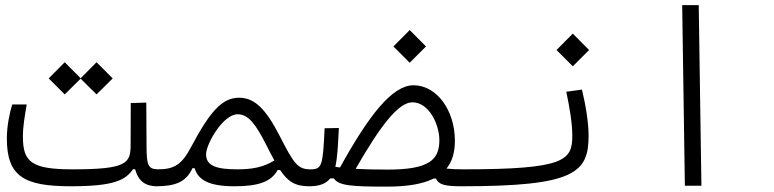

<svg xmlns="http://www.w3.org/2000/svg" viewBox="-20 -713 2970 737"><path d="M252 2C418 2 461.4 -21.5 490.7 -63.5H498.5C511.7 -16.1 539.1 2 584 2C599.1 2 610.4 -7.8 610.4 -34.7C610.4 -54.7 604.5 -63 589.8 -63C548.8 -63 542.5 -76.2 542.5 -153.8L541.5 -319.3L481.9 -317.4L481.4 -157.2C481.4 -85.9 466.8 -63 258.3 -63C100.6 -63 67.9 -91.3 67.9 -188.5C67.9 -228.5 74.7 -264.6 82.5 -312H26.9C16.6 -278.3 6.3 -228.5 6.3 -181.6C6.3 -35.6 72.3 2 252 2ZM350.6 -350.6 412.6 -412.1 350.6 -474.1 289.6 -412.6 228.5 -474.1 167 -412.1 228.5 -350.6 289.6 -411.1Z M577.1 2C650.9 2 693.8 -12.7 718.8 -67.4H727.1C740.7 -22 782.2 2 879.9 2C971.7 2 1021 -15.1 1045.9 -60.5H1055.2C1084.5 -16.1 1113.3 2 1166 2C1189.5 2 1202.1 -2.4 1202.1 -32.2C1202.1 -57.1 1193.4 -63 1171.9 -63C1122.6 -63 1108.4 -84 1052.7 -192.9C998.5 -298.3 955.1 -337.9 897.9 -337.9C832 -337.9 785.2 -283.7 713.4 -148.4C677.7 -81.5 649.4 -63 585.9 -63C564 -63 557.1 -49.8 557.1 -31.7C557.1 -7.8 563 2 577.1 2ZM1033.2 -97.2C991.2 -70.8 947.3 -63 891.1 -63C811.5 -63 771 -76.2 771 -120.6C771 -160.2 835.9 -274.4 892.1 -274.4C934.1 -274.4 961.9 -235.4 1001.5 -157.7C1013.2 -134.8 1023.4 -114.3 1033.2 -97.2Z M1752.4 2C1782.2 2 1792 -9.8 1792 -33.7C1792 -55.2 1784.2 -63 1757.8 -63C1733.9 -63 1715.8 -63.5 1693.8 -65.9C1716.3 -93.3 1726.1 -128.9 1726.1 -172.9C1726.1 -289.1 1656.7 -385.7 1567.4 -385.7C1485.8 -385.7 1396.5 -271.5 1285.2 -70.3C1278.8 -70.8 1272.5 -71.8 1267.1 -72.8C1275.4 -107.9 1277.3 -157.2 1280.8 -221.7L1226.1 -220.7C1219.2 -76.7 1216.3 -63 1171.9 -63L1166 2C1206.5 2 1231.4 -7.8 1247.6 -28.3H1261.7C1278.8 0 1332.5 3.4 1463.9 3.4C1544.4 3.4 1603.5 -6.8 1645 -27.8H1653.3C1664.1 -4.4 1686 2 1752.4 2ZM1345.2 -64.9C1441.4 -232.4 1509.8 -320.3 1563 -320.3C1626.5 -320.3 1666.5 -235.4 1666.5 -175.3C1666.5 -99.6 1627.9 -62 1467.8 -62C1417.5 -62 1377.9 -63 1345.2 -64.9ZM1552.7 -472.2 1615.2 -534.7 1552.7 -597.7 1490.2 -534.7Z M1752 2C2184.6 2 2239.3 -49.3 2239.3 -191.4C2239.3 -241.2 2229 -306.2 2213.9 -369.1L2153.8 -360.8C2166 -301.8 2176.8 -241.2 2176.8 -192.4C2176.8 -97.2 2148.9 -63 1757.8 -63C1747.1 -63 1739.3 -53.7 1739.3 -33.7C1739.3 -9.8 1742.7 2 1752 2ZM2178.7 -458.5 2241.2 -521 2178.7 -584 2116.2 -521Z M2608.9 0H2672.4L2662.1 -693.4H2598.6Z"/></svg>

Font: Cascadia Mono NF Light
Style: Regular
Weight: 300
Monospace: yes
Designer: Aaron Bell
Foundry: Saja Typeworks
Version: Version 2404.023